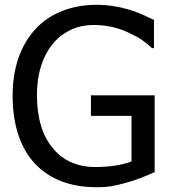

<svg xmlns="http://www.w3.org/2000/svg" viewBox="-20 -760 707 794"><path d="M377.9 14.2C403.8 14.2 425.8 12.7 444.8 9.3C463.9 5.9 486.3 0.5 512.2 -7.3C540 -15.1 576.2 -28.8 619.6 -48.3V-365.7H356V-280.8H523.9V-92.8C488.3 -77.6 430.7 -69.3 374 -69.3C300.3 -69.3 240.7 -95.7 199.2 -146.5C154.8 -198.7 132.8 -272.5 132.8 -367.2C132.8 -424.8 142.6 -475.6 162.1 -519.5C201.2 -606.9 274.9 -656.7 367.2 -656.7C423.3 -656.7 475.1 -643.6 516.6 -622.6C537.6 -612.8 554.7 -603.5 567.4 -594.7C580.1 -585.4 593.8 -574.2 608.4 -561H616.7V-677.7C601.1 -685.1 583.5 -693.4 564.5 -701.7C545.4 -710 528.3 -715.8 513.7 -720.2C468.8 -733.4 423.8 -740.2 378.9 -740.2C275.9 -740.2 186.5 -704.6 127.4 -640.6C65.4 -573.7 32.2 -480 32.2 -364.3C32.2 -241.7 64.9 -145.5 127 -80.6C187.5 -17.6 273.9 14.2 377.9 14.2Z"/></svg>

Font: SG Kara SemiBold
Style: Regular
Weight: 400
Designer: Damoon Khanjanzadeh
Version: Version 1.000